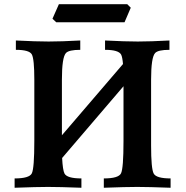

<svg xmlns="http://www.w3.org/2000/svg" viewBox="-20 -884 877 904"><path d="M783.2 0Q679.2 -3.9 626 -3.9Q574.7 -3.9 468.8 0V-43.9Q538.1 -43.9 549.8 -67.9Q561.5 -91.8 561.5 -220.7V-478L272.5 -140.1Q275.4 -83 283.7 -66.9Q295.9 -43.9 363.3 -43.9V0Q259.3 -3.9 206.1 -3.9Q154.8 -3.9 48.8 0V-43.9Q118.2 -43.9 129.9 -67.9Q141.6 -91.8 141.6 -220.7V-508.8Q141.6 -606 129.9 -627.7Q118.2 -649.4 54.7 -649.4V-693.4Q148.4 -688.5 209 -688.5Q268.6 -688.5 357.9 -693.4V-649.4Q304.2 -649.4 290.5 -634.3Q271.5 -613.8 271.5 -509.3V-247.1L559.1 -582.5Q556.2 -615.7 550.3 -627Q538.1 -649.4 474.6 -649.4V-693.4Q568.4 -688.5 628.9 -688.5Q688.5 -688.5 777.8 -693.4V-649.4Q724.1 -649.4 710.4 -634.3Q691.4 -613.8 691.4 -509.3V-199.2Q691.4 -89.8 703.6 -66.9Q715.8 -43.9 783.2 -43.9ZM566.4 -779.3H244.6L227.1 -795.9L257.3 -864.3H579.1L595.7 -847.7Z"/></svg>

Font: Kelvinch
Style: Bold
Weight: 700
Designer: Paul James Miller
Foundry: High-Logic / Made with FontCreator
Version: Version 3.501;March 28, 2021;FontCreator 13.0.0.2683 64-bit